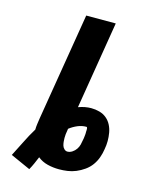

<svg xmlns="http://www.w3.org/2000/svg" viewBox="-118 -804 681 917"><g transform="rotate(15 223.0 -345.5)"><path d="M21 0Q40 -36 58 -73Q76 -110 98 -146Q98 -159 100 -173Q102 -187 104 -201L192 -735H338L267 -302Q283 -308 299 -311Q315 -314 330 -314Q351 -314 371 -308.5Q391 -303 406 -290.5Q421 -278 430 -260.5Q439 -243 442.5 -223Q446 -203 446 -182.5Q446 -162 442 -141Q439 -120 431.5 -99Q424 -78 411 -60Q398 -42 379 -28.5Q360 -15 339.5 -6.5Q319 2 298 5Q277 8 256 8Q226 8 198.5 1Q171 -6 150 -23Q143 -6 135.5 11Q128 28 119 44ZM273 -84Q285 -84 296.5 -91.5Q308 -99 315.5 -110Q323 -121 326 -133Q329 -145 331 -158Q332 -162 332.5 -166Q333 -170 333.5 -174.5Q334 -179 334.5 -183Q335 -187 335 -191Q335 -195 335 -199.5Q335 -204 335.5 -208Q336 -212 335 -217Q334 -222 330 -222Q308 -222 287 -213Q266 -204 248 -190L247 -182Q245 -172 244 -162.5Q243 -153 243 -143.5Q243 -134 244 -124.5Q245 -115 247.5 -106.5Q250 -98 257 -91Q264 -84 273 -84Z"/></g></svg>

Font: Iosevka Aile Heavy Oblique
Style: Regular
Weight: 900
Italic angle: -9°
Designer: Belleve Invis
Foundry: Belleve Invis
Version: Version 31.1.0; ttfautohint (v1.8.4)